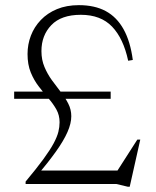

<svg xmlns="http://www.w3.org/2000/svg" viewBox="-20 -715 606 746"><path d="M478 -479Q459.5 -565.5 415.5 -611.5Q371.5 -657.5 294 -657.5Q218 -657.5 179.5 -617.5Q141 -577.5 141 -516.5Q141 -482.5 152.8 -454.8Q164.5 -427 181.8 -403.2Q199 -379.5 216.2 -357.5Q233.5 -335.5 245.2 -312.5Q257 -289.5 257 -263.5Q257 -235.5 242.2 -202Q227.5 -168.5 197.8 -126.8Q168 -85 123.5 -32V-52.5H453L426 -36L513.5 -172.5H525L484 10.5H476.5L432.5 0H79.5V-9.5Q122.5 -61 148.8 -97Q175 -133 188.5 -158.2Q202 -183.5 206.8 -202.8Q211.5 -222 211.5 -240Q211.5 -267.5 199 -289.8Q186.5 -312 168 -333.2Q149.5 -354.5 130.8 -378.8Q112 -403 99.5 -433.5Q87 -464 87 -505Q87 -542.5 100 -576.5Q113 -610.5 138.5 -637.2Q164 -664 201.2 -679.5Q238.5 -695 286.5 -695Q348 -695 391 -671.8Q434 -648.5 460.2 -601.2Q486.5 -554 496 -482ZM410 -359V-331H35V-359Z"/></svg>

Font: Newsreader 36pt Light
Style: Regular
Weight: 300
Designer: Hugues Gentile
Foundry: Production Type
Version: Version 1.003